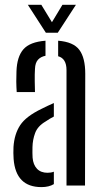

<svg xmlns="http://www.w3.org/2000/svg" viewBox="-20 -777 430 804"><path d="M50 -391.5Q48.5 -412.5 48.2 -435.2Q48 -458 49 -478.5Q51 -539.5 78 -570.5Q105 -601.5 170.5 -606.5V-543.5Q150.5 -539.5 139 -526.8Q127.5 -514 126.5 -489Q125 -467 125.5 -436.5Q126 -406 126.5 -391.5ZM258.5 0V-483.5Q258.5 -532 223.5 -541.5V-606.5Q287.5 -601.5 312.2 -568.2Q337 -535 337 -468L336 0ZM37 -111.5Q36 -124 36 -136.2Q36 -148.5 36.5 -161.5Q40 -215.5 64.5 -252.8Q89 -290 154.5 -321.5Q166 -327.5 179 -333.5Q192 -339.5 205.5 -345.5V-289Q197.5 -285 188.8 -279.8Q180 -274.5 170.5 -268Q138 -249 127.2 -220.2Q116.5 -191.5 116 -160.5Q115.5 -147 115.8 -136.8Q116 -126.5 116.5 -116.5Q119 -87 135 -70.2Q151 -53.5 179 -53.5Q194 -53.5 205.5 -58V-6Q185 6.5 153.5 6.5Q46 6.5 37 -111.5ZM172 -640 96.5 -757H153L197.5 -684L241.5 -757H298L222 -640Z"/></svg>

Font: Big Shoulders Stencil Text
Style: Regular
Weight: 400
Designer: Patric King
Foundry: XO Type Co
Version: Version 1.000